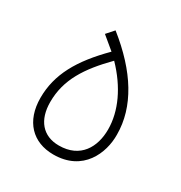

<svg xmlns="http://www.w3.org/2000/svg" viewBox="-115 -533 585 619"><g transform="rotate(30 177.0 -223.5)"><path d="M167 0C277 0 314 -90 313 -158C313 -261 253 -358 141 -447L117 -420L164 -381C81 -298 40 -225 40 -138C40 -51 90 0 167 0ZM168 -34C108 -34 74 -75 74 -142C74 -225 115 -288 186 -360C247 -297 280 -226 280 -158C280 -93 248 -34 168 -34Z"/></g></svg>

Font: Noto Sans Arabic UI Cn XLt
Style: Regular
Weight: 200
Width: 3
Designer: Monotype Design Team, Nadine Chahine and Nizar Qandah
Foundry: Monotype Imaging Inc.
Version: Version 2.010